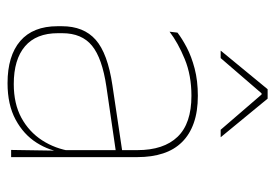

<svg xmlns="http://www.w3.org/2000/svg" viewBox="-130 -590 730 509"><g transform="rotate(90 234.5 -335.0)"><path d="M377 0 379 -128 377.5 -131.5V-292V-334.5Q377.5 -404.5 342.2 -441.2Q307 -478 233.5 -478Q179 -478 136 -460.2Q93 -442.5 63.5 -420L66 -441Q81.5 -453 105.2 -465.5Q129 -478 161.2 -486.5Q193.5 -495 233.5 -495Q275 -495 305.5 -484.2Q336 -473.5 356.2 -453Q376.5 -432.5 386.2 -402.8Q396 -373 396 -335V0ZM200 9.5Q127.5 9.5 88.2 -24.2Q49 -58 49 -123V-134.5Q49 -192.5 85 -224.2Q121 -256 205.5 -268.5L386.5 -295.5L387 -278.5L209 -252.5Q134 -241.5 100.8 -214.5Q67.5 -187.5 67.5 -135.5V-124Q67.5 -66.5 102.2 -36.8Q137 -7 202.5 -7Q254.5 -7 291.8 -27.2Q329 -47.5 351.5 -82.2Q374 -117 380.5 -160.5L390 -142H384Q380 -102.5 358 -67.8Q336 -33 296.5 -11.8Q257 9.5 200 9.5ZM216 -680H241L343 -556V-555.5H323.5L230 -664H227L133.5 -555.5H114V-556Z"/></g></svg>

Font: Anek Gujarati Thin
Style: Regular
Weight: 250
Version: Version 1.003